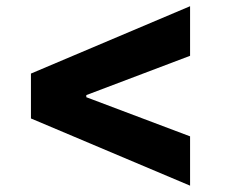

<svg xmlns="http://www.w3.org/2000/svg" viewBox="-20 -602 726 618"><path d="M79.6 -220.7 591.8 -4.4V-163.1L257.8 -289.1V-295.9L591.8 -422.4V-582L79.6 -365.2Z"/></svg>

Font: Inter ExtraBold
Style: Regular
Weight: 800
Designer: Rasmus Andersson
Foundry: rsms
Version: Version 4.001;git-9221beed3